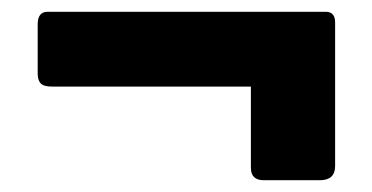

<svg xmlns="http://www.w3.org/2000/svg" viewBox="-20 -457 632 326"><path d="M549 -335Q549 -310 520 -310H68Q54 -310 49 -315.5Q44 -321 44 -332V-416Q44 -437 61 -437H533Q549 -437 549 -419ZM549 -175Q549 -151 523 -151H428Q406 -151 406 -172V-374Q406 -392 422 -392H535Q549 -392 549 -375Z"/></svg>

Font: Libre Franklin Thin ExtraBold
Style: Regular
Weight: 800
Version: Version 3.000